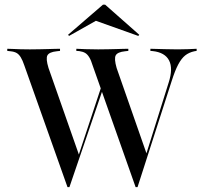

<svg xmlns="http://www.w3.org/2000/svg" viewBox="-20 -776 846 807"><path d="M550 10.5 369.4 -500.8Q362.9 -522.6 355.2 -535.1Q347.6 -547.6 338.3 -553.2Q329 -558.9 312.9 -561.3L300.8 -562.1V-571Q316.1 -570.2 339.1 -569.4Q362.1 -568.5 390.3 -568.5H394.4H396Q416.1 -568.5 434.7 -569Q453.2 -569.4 469 -569.8Q484.7 -570.2 497.2 -570.6Q509.7 -571 519.4 -571V-562.1L505.6 -560.5Q474.2 -557.3 466.5 -543.5Q458.9 -529.8 470.2 -490.3L597.6 -125.8L588.7 -109.7L688.7 -428.2Q708.1 -487.9 690.7 -521.8Q673.4 -555.6 621.8 -561.3L612.1 -562.1V-571Q641.1 -570.2 672.2 -569.4Q703.2 -568.5 727.4 -568.5Q753.2 -568.5 772.2 -569.4Q791.1 -570.2 806.5 -571V-562.1L796.8 -560.5Q774.2 -555.6 758.5 -543.1Q742.7 -530.6 729 -504.8Q715.3 -479 701.6 -435.5L558.1 10.5ZM263.7 10.5 82.3 -500.8Q75 -522.6 67.3 -535.1Q59.7 -547.6 50 -553.2Q40.3 -558.9 24.2 -560.5L10.5 -562.1V-571Q21.8 -571 35.5 -570.2Q49.2 -569.4 66.5 -569Q83.9 -568.5 102.4 -568.5H106.5H108.9Q129 -568.5 147.6 -569Q166.1 -569.4 181.9 -569.8Q197.6 -570.2 210.1 -570.6Q222.6 -571 232.3 -571V-562.1L218.5 -560.5Q187.1 -557.3 179.4 -543.5Q171.8 -529.8 183.9 -490.3L313.7 -120.2L303.2 -101.6L413.7 -435.5L419.4 -421.8L271.8 10.5ZM270.2 -625 266.1 -629.8 412.9 -756.5H421.8L565.3 -629.8L561.3 -625L364.5 -695.2L410.5 -704Z"/></svg>

Font: Playfair 144pt SemiCondensed Medium
Style: Regular
Weight: 500
Width: 4
Designer: Claus Eggers Sørensen
Foundry: Claus Eggers Sørensen
Version: Version 2.203